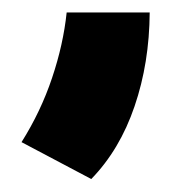

<svg xmlns="http://www.w3.org/2000/svg" viewBox="-20 -136 311 305"><path d="M14.2 89.8Q44.9 41 62.7 -12.2Q80.6 -65.4 85.9 -116.2H217.8Q217.3 -36.1 193.8 32.7Q170.4 101.6 125 148.4Z"/></svg>

Font: Selawik
Style: Bold
Weight: 700
Designer: Aaron Bell
Foundry: Microsoft Corporation
Version: Version 1.01